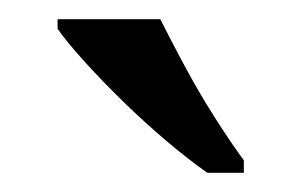

<svg xmlns="http://www.w3.org/2000/svg" viewBox="-20 -786 314 200"><path d="M196 -606Q176 -620 153 -639.5Q130 -659 107.5 -681Q85 -703 67 -723Q49 -743 40 -756V-766H147Q158 -744 172.5 -717Q187 -690 203.5 -664Q220 -638 234 -619V-606Z"/></svg>

Font: Noto Serif Test
Style: Regular
Weight: 400
Version: Version 1.000